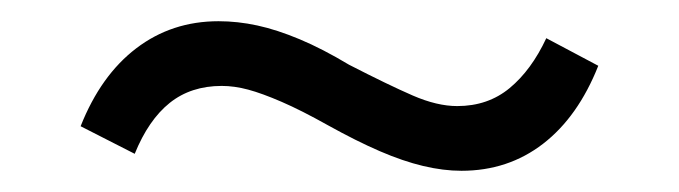

<svg xmlns="http://www.w3.org/2000/svg" viewBox="-20 -377 640 181"><path d="M415 -216Q398 -216 379 -220.5Q360 -225 338 -234.5Q316 -244 289 -259Q264 -273 245.5 -281Q227 -289 214 -292.5Q201 -296 189 -296Q160 -296 140 -280Q120 -264 107 -232L56 -258Q75 -306 108.5 -331.5Q142 -357 186 -357Q204 -357 222.5 -353Q241 -349 262.5 -340Q284 -331 309 -316Q346 -297 369 -287Q392 -277 411 -277Q440 -277 460.5 -294Q481 -311 495 -341L544 -315Q525 -267 492 -241.5Q459 -216 415 -216Z"/></svg>

Font: Nunito Sans 12pt ExtraLight 11pt
Style: Regular
Weight: 400
Version: Version 3.101;gftools[0.9.27]